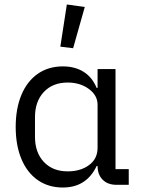

<svg xmlns="http://www.w3.org/2000/svg" viewBox="-20 -824 640 856"><path d="M554 0H500Q460 0 437.5 -23Q415 -46 415 -84H411Q388 -36 350.5 -12Q313 12 260 12Q196 12 148.5 -21Q101 -54 75.5 -115Q50 -176 50 -258Q50 -340 75.5 -401Q101 -462 148.5 -495Q196 -528 260 -528Q314 -528 352.5 -504Q391 -480 411 -432H415V-516H495V-70H554ZM415 -165V-357Q415 -399 376 -427.5Q337 -456 282 -456Q215 -456 175.5 -414Q136 -372 136 -302V-214Q136 -144 175.5 -102Q215 -60 282 -60Q339 -60 377 -88Q415 -116 415 -165ZM249 -616 278 -804 358 -793 306 -609Z"/></svg>

Font: iA Writer Quattro V
Style: Regular
Weight: 400
Designer: Mike Abbink, Paul van der Laan, Pieter van Rosmalen, Oliver Reichenstein
Foundry: Information Architects Inc.
Version: Version 2.000